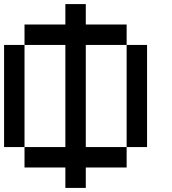

<svg xmlns="http://www.w3.org/2000/svg" viewBox="-20 -920 840 940"><path d="M0 -200V-700H100V-200ZM100 -200H300V-700H100V-800H300V-900H400V-800H600V-700H400V-200H600V-100H400V0H300V-100H100ZM600 -200V-700H700V-200Z"/></svg>

Font: Galmuri9 Regular
Style: Regular
Weight: 400
Designer: Lee Minseo (quiple)
Version: Version 2.399;hotconv 1.1.1;makeotfexe 2.6.0 DEVELOPMENT